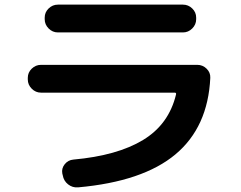

<svg xmlns="http://www.w3.org/2000/svg" viewBox="-20 -763 1040 829"><path d="M157 -363Q134 -363 117 -380Q100 -397 100 -420V-427Q100 -450 117 -466.5Q134 -483 157 -483H832Q855 -483 872 -466.5Q889 -450 888 -427Q878 -214 737.5 -96.5Q597 21 317 46Q293 48 274 33Q255 18 251 -6L249 -14Q245 -36 259.5 -54Q274 -72 297 -74Q486 -91 597.5 -158.5Q709 -226 740 -355Q742 -363 734 -363ZM230 -743H770Q793 -743 810 -726.5Q827 -710 827 -687V-680Q827 -657 810 -640Q793 -623 770 -623H230Q207 -623 190 -640Q173 -657 173 -680V-687Q173 -710 190 -726.5Q207 -743 230 -743Z"/></svg>

Font: Rounded Mplus 1c Bold
Style: Bold
Weight: 700
Version: Version 1.059.20150529